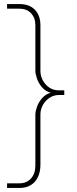

<svg xmlns="http://www.w3.org/2000/svg" viewBox="-20 -750 383 950"><path d="M15 180V157H77Q112 157 133.5 133Q155 109 155 69V-183Q155 -199 163 -221.5Q171 -244 188 -264Q205 -284 231 -291Q205 -298 188 -318Q171 -338 163 -361Q155 -384 155 -399V-625Q155 -662 133.5 -684.5Q112 -707 77 -707H15V-730H76Q125 -730 152.5 -702Q180 -674 180 -624V-399Q180 -362 206 -332.5Q232 -303 272 -303H298V-280H272Q246 -280 225 -266Q204 -252 192 -230Q180 -208 180 -184V64Q180 118 152.5 149Q125 180 76 180Z"/></svg>

Font: MuseoModerno SemiBold Thin
Style: Regular
Weight: 250
Version: Version 1.001